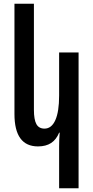

<svg xmlns="http://www.w3.org/2000/svg" viewBox="-20 -780 504 1036"><path d="M299 236V11Q299 -27 302 -64H299Q284 -27 256 -8.5Q228 10 185 10Q58 10 58 -165V-760H163V-188Q163 -134 176.5 -110Q190 -86 220 -86Q258 -86 278.5 -131.5Q299 -177 299 -264V-497H404V236Z"/></svg>

Font: Noto Sans Armenian Medium Cond
Style: Regular
Weight: 500
Width: 3
Designer: Monotype Design team
Foundry: Monotype Imaging Inc.
Version: Version 1.000